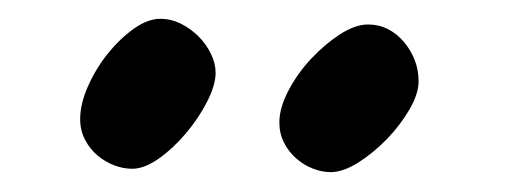

<svg xmlns="http://www.w3.org/2000/svg" viewBox="-20 -857 533 200"><path d="M117.7 -681.2Q108.4 -681.2 98.9 -684.8Q89.4 -688.5 81.5 -695.1Q73.7 -701.7 68.6 -711.4Q63.5 -721.2 63.5 -732.9Q63.5 -748.5 71.5 -766.8Q79.6 -785.2 92 -800.8Q104.5 -816.4 119.1 -826.9Q133.8 -837.4 147 -837.4Q158.2 -837.4 168.5 -832.3Q178.7 -827.1 186.8 -819.1Q194.8 -811 199.7 -801Q204.6 -791 204.6 -781.2Q204.6 -768.6 195.8 -751.2Q187 -733.9 173.8 -718.3Q160.6 -702.6 145.5 -691.9Q130.4 -681.2 117.7 -681.2ZM324.2 -677.7Q315.4 -677.7 305.9 -681.4Q296.4 -685.1 288.6 -691.9Q280.8 -698.7 275.9 -708.3Q271 -717.8 271 -729.5Q271 -744.6 280.5 -762.7Q290 -780.8 304.2 -795.9Q318.4 -811 334.2 -821.3Q350.1 -831.5 363.3 -831.5Q374.5 -831.5 384 -826.7Q393.6 -821.8 400.6 -813.5Q407.7 -805.2 411.9 -794.7Q416 -784.2 416 -772.5V-772Q416 -759.3 406.5 -742.9Q397 -726.6 383.1 -712.2Q369.1 -697.8 353.3 -687.7Q337.4 -677.7 324.2 -677.7Z"/></svg>

Font: Autour One
Style: Regular
Weight: 400
Version: Version 1.007; ttfautohint (v0.92) -l 24 -r 24 -G 200 -x 7 -